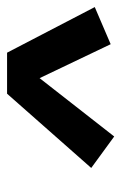

<svg xmlns="http://www.w3.org/2000/svg" viewBox="80 -859 343 543"><g transform="rotate(-90 251.5 -587.5)"><path d="M137 -436 48 -501 258 -739H374L503 -491L398 -446L302 -647Z"/></g></svg>

Font: Iosevka Oblique
Style: Bold
Weight: 700
Italic angle: -9°
Monospace: yes
Designer: Belleve Invis
Foundry: Belleve Invis
Version: Version 32.5.0; ttfautohint (v1.8.4)